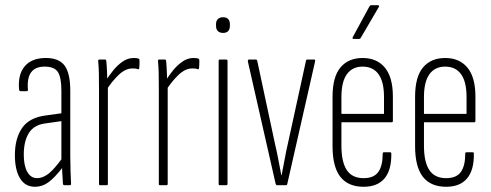

<svg xmlns="http://www.w3.org/2000/svg" viewBox="-20 -709 1881 735"><path d="M226 0Q222 0 221 -5Q219 -30 218 -55.5Q217 -81 217 -95L215 -98V-361Q215 -413 201.5 -433.5Q188 -454 151 -454Q115 -454 99 -432Q83 -410 87 -365Q87 -360 82 -360H59Q54 -360 53 -366Q48 -423 74 -454.5Q100 -486 152 -487Q204 -488 226.5 -459Q249 -430 249 -362V-114Q249 -82 250 -54.5Q251 -27 252 -6Q252 0 248 0ZM114 6Q76 6 56.5 -26.5Q37 -59 37 -115Q37 -179 64.5 -219Q92 -259 155 -267L220 -276V-246L157 -237Q111 -232 91 -200.5Q71 -169 71 -117Q71 -75 84.5 -51Q98 -27 122 -27Q143 -27 164.5 -43Q186 -59 221 -107L222 -71Q188 -27 164.5 -10.5Q141 6 114 6Z M363 0Q359 0 359 -5V-367Q359 -399 358.5 -426Q358 -453 356 -474Q355 -481 360 -481H383Q386 -481 387 -476Q389 -453 390 -427Q391 -401 391 -386L393 -382V-5Q393 0 388 0ZM387 -364 385 -400Q397 -419 413 -439Q429 -459 449 -473Q469 -487 492 -487Q503 -487 510 -485Q512 -484 513 -482.5Q514 -481 514 -478Q514 -470 514 -463Q514 -456 513 -449Q513 -443 507 -444Q504 -446 499 -446.5Q494 -447 487 -447Q460 -447 434 -422Q408 -397 387 -364Z M592 0Q588 0 588 -5V-367Q588 -399 587.5 -426Q587 -453 585 -474Q584 -481 589 -481H612Q615 -481 616 -476Q618 -453 619 -427Q620 -401 620 -386L622 -382V-5Q622 0 617 0ZM616 -364 614 -400Q626 -419 642 -439Q658 -459 678 -473Q698 -487 721 -487Q732 -487 739 -485Q741 -484 742 -482.5Q743 -481 743 -478Q743 -470 743 -463Q743 -456 742 -449Q742 -443 736 -444Q733 -446 728 -446.5Q723 -447 716 -447Q689 -447 663 -422Q637 -397 616 -364Z M821 0Q817 0 817 -5V-476Q817 -481 821 -481H846Q851 -481 851 -476V-5Q851 0 846 0ZM834 -583Q821 -583 814 -590Q807 -597 807 -610V-617Q807 -629 814 -636Q821 -643 834 -643Q847 -643 853.5 -636Q860 -629 860 -617V-610Q860 -597 853.5 -590Q847 -583 834 -583Z M1040 0Q1037 0 1035 -6L929 -473Q928 -481 933 -481H960Q964 -481 965 -475L1033 -157Q1040 -128 1045.5 -98Q1051 -68 1057 -38H1058Q1064 -68 1069.5 -98.5Q1075 -129 1082 -159L1151 -475Q1152 -481 1156 -481H1183Q1188 -481 1186 -473L1080 -6Q1079 0 1075 0Z M1372 6Q1313 6 1283 -32Q1253 -70 1253 -150V-338Q1253 -415 1283.5 -451Q1314 -487 1368 -487Q1423 -487 1453.5 -450Q1484 -413 1484 -339V-246Q1484 -241 1479 -241H1287V-151Q1287 -89 1307.5 -58Q1328 -27 1372 -27Q1411 -27 1428 -50.5Q1445 -74 1445 -120Q1445 -126 1449 -126H1474Q1478 -126 1478 -121Q1479 -58 1452 -26Q1425 6 1372 6ZM1287 -273H1450V-338Q1450 -396 1429 -425Q1408 -454 1368 -454Q1329 -454 1308 -425Q1287 -396 1287 -338ZM1333 -560Q1331 -560 1330 -561.5Q1329 -563 1330 -566L1394 -684Q1397 -689 1400 -689H1426Q1430 -689 1431 -687Q1432 -685 1430 -682L1361 -564Q1359 -560 1354 -560Z M1688 6Q1629 6 1599 -32Q1569 -70 1569 -150V-338Q1569 -415 1599.5 -451Q1630 -487 1684 -487Q1739 -487 1769.5 -450Q1800 -413 1800 -339V-246Q1800 -241 1795 -241H1603V-151Q1603 -89 1623.5 -58Q1644 -27 1688 -27Q1727 -27 1744 -50.5Q1761 -74 1761 -120Q1761 -126 1765 -126H1790Q1794 -126 1794 -121Q1795 -58 1768 -26Q1741 6 1688 6ZM1603 -273H1766V-338Q1766 -396 1745 -425Q1724 -454 1684 -454Q1645 -454 1624 -425Q1603 -396 1603 -338Z"/></svg>

Font: Sofia Sans Extra Condensed ExtraLight
Style: Regular
Weight: 250
Designer: Botio Nikoltchev, Ani Petrova
Foundry: lettersoup
Version: Version 4.101